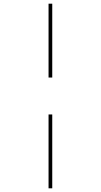

<svg xmlns="http://www.w3.org/2000/svg" viewBox="-20 -780 549 1040"><path d="M243 -360V-760H263V-360ZM243 240V-160H263V240Z"/></svg>

Font: Noto Serif Display SemiCondensed Thin
Style: Italic
Weight: 100
Width: 4
Italic angle: -12°
Designer: Monotype Design Team
Foundry: Monotype Imaging Inc.
Version: Version 2.009